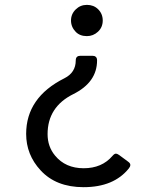

<svg xmlns="http://www.w3.org/2000/svg" viewBox="-20 -567 626 792"><path d="M338.4 -546.9Q366.2 -546.9 384.3 -529.3Q403.8 -510.3 403.8 -482.4Q403.8 -454.6 384.3 -436.3Q364.7 -418 338.4 -418Q309.6 -418 292.5 -435.5Q272.9 -455.6 272.9 -482.4Q272.9 -509.3 292.5 -528.3Q311.5 -546.9 338.4 -546.9ZM324.7 205.1Q211.4 205.1 147.5 135.7Q87.9 71.3 87.9 -14.6Q87.9 -165 245.6 -244.1Q292.5 -267.6 292.5 -317.9Q292.5 -328.6 298.3 -333Q302.7 -336.9 312 -336.9H360.8Q370.1 -336.9 374.5 -333Q380.4 -328.6 380.4 -317.9Q380.4 -227.5 282.2 -178.7Q176.3 -126 176.3 -13.7Q176.3 37.6 207 74.7Q250 127 325.2 127Q400.4 127 443.8 76.2Q451.7 66.9 457.5 66.9Q463.9 66.9 471.2 72.3L508.8 100.1Q517.6 106.4 517.6 113.3Q517.6 120.1 511.7 127.4Q449.7 205.1 324.7 205.1Z"/></svg>

Font: Simply Mono
Style: Book
Weight: 400
Designer: Wojciech Kalinowski "wmk69" (wmk69@o2.pl)
Foundry: Wojciech Kalinowski "wmk69" (wmk69@o2.pl)
Version: Version 1.0.0